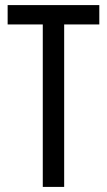

<svg xmlns="http://www.w3.org/2000/svg" viewBox="-20 -785 421 754"><path d="M232 -51V-689H370V-765H10V-689H148V-51Z"/></svg>

Font: Noto Sans Tamil UI ExtraCondensed
Style: Regular
Weight: 400
Width: 2
Designer: Jelle Bosma - Monotype Design Team
Foundry: Monotype Imaging Inc.
Version: Version 2.004